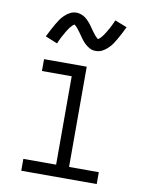

<svg xmlns="http://www.w3.org/2000/svg" viewBox="-85 -816 670 877"><g transform="rotate(10 250.0 -377.5)"><path d="M75 0V-55H227V-465H89V-520H287V-55H425V0ZM315 -598Q310 -598 305 -598.5Q300 -599 295.5 -600.5Q291 -602 286.5 -604.5Q282 -607 277.5 -610Q273 -613 269.5 -616Q266 -619 262 -622.5Q258 -626 255 -630Q252 -634 248.5 -638Q245 -642 242.5 -646Q240 -650 237 -654Q234 -658 231 -662.5Q228 -667 224.5 -671.5Q221 -676 218 -680Q215 -684 212 -687.5Q209 -691 204.5 -695Q200 -699 199 -700Q198 -699 194.5 -697Q191 -695 188.5 -692Q186 -689 183 -686Q180 -683 178.5 -681Q177 -679 175.5 -676.5Q174 -674 172.5 -672Q171 -670 169.5 -667.5Q168 -665 166 -662Q164 -659 162.5 -656Q161 -653 159 -649.5Q157 -646 155 -642.5Q153 -639 151 -635.5Q149 -632 147 -628Q145 -624 143 -619.5Q141 -615 139 -610.5Q137 -606 135 -601L79 -624Q88 -642 96 -657.5Q104 -673 111.5 -685.5Q119 -698 126 -708.5Q133 -719 144.5 -730Q156 -741 169.5 -748Q183 -755 199 -755Q204 -755 209 -754Q214 -753 218.5 -751.5Q223 -750 227.5 -748Q232 -746 236.5 -743Q241 -740 244.5 -737Q248 -734 252 -730Q256 -726 259 -722.5Q262 -719 265.5 -715Q269 -711 271.5 -707Q274 -703 277 -699Q280 -695 283 -690.5Q286 -686 289.5 -681.5Q293 -677 296 -673Q299 -669 302 -665.5Q305 -662 309 -658.5Q313 -655 315 -653Q316 -653 319.5 -655.5Q323 -658 325.5 -660.5Q328 -663 331 -666.5Q334 -670 335.5 -672Q337 -674 338.5 -676Q340 -678 341.5 -680.5Q343 -683 344.5 -685.5Q346 -688 348 -690.5Q350 -693 351.5 -696.5Q353 -700 355 -703Q357 -706 359 -709.5Q361 -713 363 -717Q365 -721 367 -725Q369 -729 371 -733Q373 -737 375 -742Q377 -747 379 -751L435 -729Q426 -710 418 -695Q410 -680 402.5 -667Q395 -654 388 -644Q381 -634 369.5 -623Q358 -612 344.5 -605Q331 -598 315 -598Z"/></g></svg>

Font: Iosevka SS18 Light
Style: Regular
Weight: 300
Monospace: yes
Designer: Belleve Invis
Foundry: Belleve Invis
Version: Version 25.1.1; ttfautohint (v1.8.4)